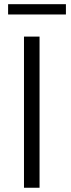

<svg xmlns="http://www.w3.org/2000/svg" viewBox="-20 -883 332 903"><path d="M18.1 -814.9V-863.3H290V-814.9ZM92.8 0V-710.9H166V0Z"/></svg>

Font: Ride Light
Style: Regular
Weight: 300
Version: Version 3.000